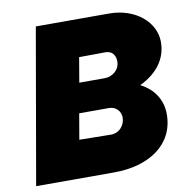

<svg xmlns="http://www.w3.org/2000/svg" viewBox="-79 -777 840 854"><g transform="rotate(-10 341.0 -350.0)"><path d="M16 0H368C527 0 644 -77 644 -215C644 -279 610 -332 550 -362C631 -401 674 -461 674 -536C674 -623 591 -700 468 -700H138ZM382 -168 241 -170 261 -286H396C426 -286 448 -263 448 -234C448 -202 424 -167 382 -168ZM285 -420 304 -532 423 -533C453 -533 468 -512 468 -484C468 -445 434 -420 400 -420Z"/></g></svg>

Font: Fixel Display 20240404 Black
Style: Italic
Weight: 900
Italic angle: -10°
Designer: AlfaBravo + MacPaw
Foundry: Kyrylo Tkachov, Marchela Mozhyna, Serhii Makarenko, Maria Weinstein, Zakhar Kryvoshyya
Version: Version 1.211;Glyphs 3.2 (3225)